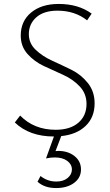

<svg xmlns="http://www.w3.org/2000/svg" viewBox="-20 -684 558 972"><path d="M459 -161Q459 -90 413.5 -46.5Q368 -3 290 5L261 81Q266 80 275 80Q324 80 357 106Q390 132 390 174Q390 216 355 242Q320 268 264 268Q205 268 170 236L185 207Q220 235 265 235Q301 235 322.5 217Q344 199 344 174Q344 148 320.5 130.5Q297 113 257 113Q236 113 213 118L253 7Q129 7 55 -64L82 -99Q152 -27 262 -27Q335 -27 376.5 -62.5Q418 -98 418 -158Q418 -210 383.5 -246.5Q349 -283 300 -305Q251 -327 202.5 -349.5Q154 -372 119.5 -410.5Q85 -449 85 -504Q85 -577 137.5 -620.5Q190 -664 277 -664Q377 -664 444 -615L421 -581Q359 -630 271 -630Q202 -630 164 -596.5Q126 -563 126 -511Q126 -465 160.5 -432Q195 -399 243.5 -377Q292 -355 341 -331Q390 -307 424.5 -264Q459 -221 459 -161Z"/></svg>

Font: EauTest Light
Style: Regular
Weight: 300
Designer: Christian Thalmann (Catharsis Fonts)
Version: Version 0.001;PS 000.001;hotconv 1.0.88;makeotf.lib2.5.64775